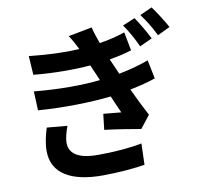

<svg xmlns="http://www.w3.org/2000/svg" viewBox="-96 -965 1192 1131"><g transform="rotate(-10 500.0 -399.5)"><path d="M152 -272C140 -235 127 -182 127 -137C127 0 241 63 427 63C525 63 626 53 681 44L685 -83C616 -69 517 -61 423 -61C295 -61 251 -103 251 -165C251 -189 262 -231 274 -261ZM806 -559C761 -542 704 -525 628 -510L606 -560L587 -603C641 -612 675 -620 720 -634L699 -745C643 -726 602 -717 546 -708C533 -743 522 -777 515 -807L373 -780C391 -753 403 -731 421 -695V-694C333 -689 233 -693 121 -705L128 -592C248 -580 371 -580 468 -588C476 -570 484 -550 493 -531L509 -493C398 -481 262 -481 114 -495L119 -381C269 -370 430 -373 555 -387C569 -354 584 -319 600 -284C572 -287 533 -290 494 -294L483 -200C550 -192 644 -177 699 -167L758 -242C729 -296 701 -354 676 -407C734 -419 788 -432 829 -447ZM699 -786C730 -742 751 -703 777 -648L852 -682C833 -721 797 -782 773 -817ZM810 -829C842 -786 865 -748 892 -694L967 -730C946 -769 908 -828 883 -862Z"/></g></svg>

Font: Source Han Sans Old Style Bold
Style: Regular
Weight: 700
Designer: Ryoko NISHIZUKA (kana & ideographs); Paul D. Hunt (Latin, Greek & Cyrillic); Wenlong ZHANG (bopomofo); Sandoll Communica
Foundry: Adobe Systems Incorporated
Version: Version 1.004;PS 1.004;hotconv 1.0.81;makeotf.lib2.5.63406